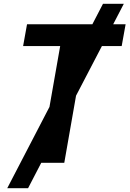

<svg xmlns="http://www.w3.org/2000/svg" viewBox="-20 -852 678 1005"><path d="M628 -832 572.5 -725H637.5L617 -611H513.5L378 -351L316.5 0H196L127 133H18L239 -292.5L295 -611H101L121.5 -725H463.5L519 -832Z"/></svg>

Font: JuliaMono BoldItalic
Style: Regular
Weight: 700
Italic angle: -9°
Monospace: yes
Designer: cormullion
Foundry: corm
Version: Version 0.049; ttfautohint (v1.8.4)